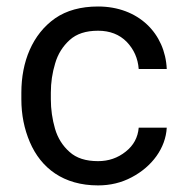

<svg xmlns="http://www.w3.org/2000/svg" viewBox="-20 -558 563 588"><path d="M280.3 -64.5C242.7 -64.5 213.9 -73.7 192.9 -92.8C171.9 -111.3 156.7 -135.3 148.4 -164.1C140.1 -192.9 135.7 -223.1 135.7 -253.9V-274.4C135.7 -305.2 140.1 -335 148.9 -363.8C157.2 -392.6 172.4 -416.5 193.4 -435.5C214.4 -454.6 243.2 -463.9 280.3 -463.9C316.4 -463.9 345.7 -452.6 368.2 -429.7C390.1 -406.7 402.3 -379.4 404.8 -346.7H490.7C485.8 -455.6 403.8 -538.1 280.3 -538.1C227.5 -538.1 183.6 -525.9 148.9 -502C79.1 -453.1 45.4 -368.7 45.4 -274.4V-253.9C45.4 -206.5 54.2 -163.1 71.3 -123C105.5 -43 174.3 9.8 280.3 9.8C317.9 9.8 352.1 1.5 383.3 -15.1C445.8 -47.9 487.3 -104.5 490.7 -167H404.8C402.3 -137.2 389.2 -112.8 365.2 -93.8C340.8 -74.2 312.5 -64.5 280.3 -64.5Z"/></svg>

Font: Vazirmatn
Style: Regular
Weight: 400
Designer: Saber Rastikerdar
Foundry: Saber Rastikerdar
Version: Version 33.003